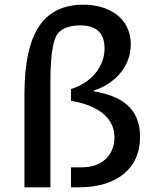

<svg xmlns="http://www.w3.org/2000/svg" viewBox="-20 -797 660 817"><path d="M322 -689C385.5 -689 425 -659.5 425 -591.5C425 -513.5 368.5 -444.5 282 -418V-368C355.5 -356 467 -319 467 -212.5C467 -141 418.5 -85 328.5 -85H282V0H317C472 0 576 -76 576 -214.5C576 -347.5 483 -390 380 -408.5V-412.5C450.5 -433.5 536.5 -500 536.5 -608.5C536.5 -722 441.5 -777 336 -777C167 -777 84 -661 84 -394.5V0H194.5V-446.5C194.5 -595 212.5 -640.5 229.5 -658.5C246 -677 279.5 -689 322 -689Z"/></svg>

Font: Monaspace Argon Medium
Style: Regular
Weight: 500
Designer: Riley Cran & the Lettermatic Team
Foundry: Lettermatic
Version: Version 1.000 (Monaspace Argon)